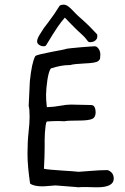

<svg xmlns="http://www.w3.org/2000/svg" viewBox="-20 -769 533 817"><path d="M393 -623Q394 -621 394 -616Q395 -606 387.5 -598.5Q380 -591 369 -590Q362 -589 359 -590Q356 -591 353.5 -594Q351 -597 347 -602.5Q343 -608 334 -617Q320 -630 314 -635.5Q308 -641 304.5 -644.5Q301 -648 297 -652Q293 -656 283 -666L256 -694Q248 -685 241 -676Q234 -667 225 -654Q216 -641 204.5 -622.5Q193 -604 176 -576Q174 -573 168 -572Q165 -572 160.5 -572.5Q156 -573 151 -575.5Q146 -578 142.5 -581.5Q139 -585 138 -590Q137 -601 146 -617L167 -650Q174 -659 185 -673.5Q196 -688 210 -708L234 -745Q240 -749 248 -749Q257 -750 265.5 -745Q274 -740 283 -731Q292 -722 302 -711.5Q312 -701 324 -691Q337 -679 346 -671Q355 -663 362 -655.5Q369 -648 376 -641Q383 -634 393 -623ZM439 -45Q464 -35 464 -9Q464 28 393 28Q383 28 371 27.5Q359 27 350 27Q337 27 327.5 27Q318 27 312 28Q310 27 286 25.5Q262 24 216 20Q192 22 178.5 23Q165 24 161 24Q124 24 108 12Q103 -23 100 -54.5Q97 -86 97 -115Q97 -166 101.5 -206Q106 -246 106 -272Q106 -306 102 -318L107 -423Q115 -502 130 -530Q134 -534 155.5 -539Q177 -544 201 -548.5Q225 -553 243 -556.5Q261 -560 257 -560Q263 -562 283 -564Q303 -566 325 -568Q347 -570 364.5 -571Q382 -572 381 -572H384Q392 -572 399.5 -561.5Q407 -551 407 -537Q407 -528 406 -521.5Q405 -515 399 -510Q393 -505 379 -502.5Q365 -500 339 -499Q294 -497 278 -492H272Q241 -492 197 -478Q192 -473 188 -459Q184 -445 181.5 -428Q179 -411 177.5 -394Q176 -377 176 -367Q176 -341 178 -327Q180 -313 179 -313Q211 -314 236.5 -319Q262 -324 282 -324Q291 -324 303 -323.5Q315 -323 328 -323Q341 -323 351.5 -322.5Q362 -322 368 -322Q378 -322 382.5 -313Q387 -304 387 -291Q387 -269 371 -262.5Q355 -256 314 -256Q266 -256 254 -253Q249 -253 242.5 -253.5Q236 -254 229 -254Q218 -254 205.5 -253.5Q193 -253 179 -252Q176 -248 174 -233.5Q172 -219 171 -203Q170 -187 170 -174.5Q170 -162 170 -162V-141Q170 -106 167 -51Q174 -49 195.5 -47Q217 -45 241 -43.5Q265 -42 286.5 -40.5Q308 -39 314 -38Q315 -38 329 -39Q343 -40 369 -42Q406 -45 427 -45Z"/></svg>

Font: Gaegu
Style: Accents-Regular
Weight: 400
Designer: JIKJI
Foundry: JIKJI
Version: Version 1.00